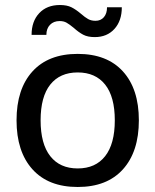

<svg xmlns="http://www.w3.org/2000/svg" viewBox="-20 -738 620 766"><path d="M290 -523Q407 -523 470.5 -453Q534 -383 534 -258Q534 -133 470.5 -62.5Q407 8 290 8Q173 8 109.5 -62.5Q46 -133 46 -258Q46 -383 109.5 -453Q173 -523 290 -523ZM290 -66Q361 -66 399.5 -115Q438 -164 438 -258Q438 -352 399.5 -400.5Q361 -449 290 -449Q219 -449 180.5 -400.5Q142 -352 142 -258Q142 -164 180.5 -115Q219 -66 290 -66ZM219 -718Q247 -718 265 -709Q283 -700 303 -683Q319 -669 331.5 -662Q344 -655 361 -655Q382 -655 394.5 -669.5Q407 -684 407 -709H466Q466 -655 436.5 -622.5Q407 -590 358 -590Q330 -590 312 -599.5Q294 -609 274 -627Q257 -641 245.5 -647.5Q234 -654 218 -654Q194 -654 179.5 -639Q165 -624 165 -599H106Q106 -653 136.5 -685.5Q167 -718 219 -718Z"/></svg>

Font: Telex
Style: Regular
Weight: 400
Designer: Andres Torresi
Foundry: Andres Torresi
Version: Version 1.100